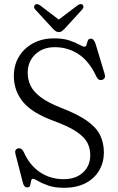

<svg xmlns="http://www.w3.org/2000/svg" viewBox="-20 -900 575 936"><path d="M292 15.5Q246.5 15.5 215.2 4.5Q184 -6.5 165.8 -17.5Q147.5 -28.5 141 -28.5Q133.5 -28.5 131.8 -18Q130 -7.5 127.2 3Q124.5 13.5 114 13.5Q96.5 13.5 91.5 -9.5L55 -150.5Q50 -172 68.5 -176.5Q84.5 -180.5 95.5 -159.5Q124.5 -94 175.2 -60.2Q226 -26.5 290.5 -26.5Q349.5 -26.5 384.5 -59Q419.5 -91.5 420 -142Q420.5 -174.5 406.8 -202.5Q393 -230.5 355.2 -256.5Q317.5 -282.5 245 -309.5Q137 -348.5 92.2 -403Q47.5 -457.5 47.5 -529.5Q47.5 -583 72.8 -624.5Q98 -666 142.2 -689.5Q186.5 -713 244 -713Q288 -713 317.8 -703Q347.5 -693 365.5 -682.8Q383.5 -672.5 392 -672.5Q399.5 -672.5 402 -682.2Q404.5 -692 408 -701.8Q411.5 -711.5 422.5 -711.5Q438 -711.5 446 -686L490 -540Q497 -517 478.5 -511Q460.5 -505 450.5 -525.5Q415.5 -601 363.5 -635.5Q311.5 -670 247 -670Q188.5 -670 151.8 -634.8Q115 -599.5 115 -545.5Q115 -511 129.5 -481.5Q144 -452 179.5 -425.5Q215 -399 279 -374Q358 -343.5 403.5 -311.5Q449 -279.5 467.8 -241.5Q486.5 -203.5 486.5 -155Q486 -107 463 -68.2Q440 -29.5 396.8 -7Q353.5 15.5 292 15.5ZM296.5 -761.5Q288.5 -753.5 282.2 -748.5Q276 -743.5 267.5 -743.5Q258 -743.5 251.2 -748.2Q244.5 -753 236.5 -761.5L151.5 -854Q145.5 -861 146.2 -867.2Q147 -873.5 151 -877Q160.5 -884.5 176 -873.5L266.5 -804.5L357.5 -873.5Q373 -884.5 382.5 -877Q386.5 -874 386.8 -867.2Q387 -860.5 381 -854Z"/></svg>

Font: Fraunces 72pt SuperSoft Light
Style: Regular
Weight: 300
Version: Version 1.000;[0bf87f6ff]